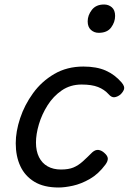

<svg xmlns="http://www.w3.org/2000/svg" viewBox="-20 -815 573 854"><path d="M241 19Q175 19 133 -6.5Q91 -32 70.5 -76Q50 -120 50 -178Q50 -230 69.5 -289Q89 -348 127 -400.5Q165 -453 221.5 -486Q278 -519 351 -519Q410 -519 450.5 -501Q491 -483 521 -448Q536 -430 531.5 -417.5Q527 -405 515 -394Q502 -384 489 -382.5Q476 -381 463 -396Q444 -417 416 -428Q388 -439 343 -439Q293 -439 255 -413Q217 -387 191.5 -346.5Q166 -306 153 -262Q140 -218 140 -181Q140 -143 153.5 -116Q167 -89 192 -75Q217 -61 251 -61Q285 -61 306.5 -70Q328 -79 347 -96Q366 -113 391 -138Q405 -150 418.5 -148Q432 -146 444 -135Q459 -122 459.5 -110Q460 -98 449 -83Q418 -41 379.5 -19Q341 3 304.5 11Q268 19 241 19ZM419 -669Q399 -669 384.5 -682Q370 -695 370 -720Q370 -747 388.5 -771Q407 -795 443 -795Q463 -795 477.5 -782.5Q492 -770 492 -744Q492 -717 474.5 -693Q457 -669 419 -669Z"/></svg>

Font: Playwrite IE
Style: Regular
Weight: 400
Designer: Veronika Burian, José Scaglione
Foundry: TypeTogether
Version: Version 1.002